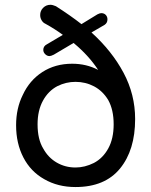

<svg xmlns="http://www.w3.org/2000/svg" viewBox="-20 -755 619 786"><path d="M533.2 -267.6Q533.2 -140.6 471.2 -64.9Q409.2 10.7 289.1 10.7Q216.8 10.7 161.1 -21.5Q105.5 -52.7 75.7 -110.4Q45.9 -168 45.9 -242.2Q45.9 -311.5 73.2 -366.2Q100.6 -425.8 153.3 -460Q206.1 -494.1 275.4 -494.1Q334 -494.1 381.8 -468.8Q342.8 -528.3 281.2 -579.1L200.2 -531.2Q188.5 -525.4 182.6 -525.4Q172.9 -525.4 165 -533.2Q157.2 -541 157.2 -550.8Q157.2 -566.4 172.9 -574.2L237.3 -612.3Q204.1 -636.7 165 -658.2Q156.2 -662.1 150.4 -671.9Q144.5 -681.6 144.5 -693.4Q144.5 -710.9 156.7 -723.1Q168.9 -735.4 186.5 -735.4Q195.3 -735.4 209 -729.5Q268.6 -691.4 313.5 -656.2L378.9 -696.3Q388.7 -701.2 394.5 -701.2Q406.2 -701.2 413.1 -693.8Q419.9 -686.5 419.9 -675.8Q419.9 -661.1 408.2 -653.3L354.5 -622.1Q438.5 -545.9 485.8 -457Q533.2 -368.2 533.2 -267.6ZM445.3 -246.1Q445.3 -305.7 422.9 -345.7Q400.4 -382.8 365.2 -401.4Q330.1 -419.9 289.1 -419.9Q250 -419.9 214.8 -402.3Q177.7 -382.8 155.8 -342.8Q133.8 -302.7 133.8 -246.1Q133.8 -184.6 157.2 -146.5Q177.7 -109.4 212.4 -89.4Q247.1 -69.3 289.1 -69.3Q327.1 -69.3 364.3 -87.9Q401.4 -107.4 423.3 -147.5Q445.3 -187.5 445.3 -246.1Z"/></svg>

Font: YuPearl-Regular
Style: Regular
Weight: 400
Designer: Max Yao
Foundry: Max-Everyday
Version: Version 1.011; ttfautohint (v1.8.3)